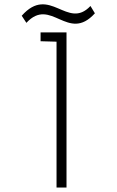

<svg xmlns="http://www.w3.org/2000/svg" viewBox="-20 -846 528 866"><path d="M163 -700V-660L235 -658V0H280V-700ZM99 -743C210 -863 286 -651 408 -786L388 -819C284 -708 204 -917 78 -775Z"/></svg>

Font: Advent Pro
Style: Light
Weight: 300
Designer: Andreas Kalpakidis
Foundry: Andreas Kalpakidis
Version: Version 2.002 2007